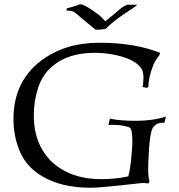

<svg xmlns="http://www.w3.org/2000/svg" viewBox="-20 -872 839 898"><path d="M357 -852Q364 -852 379.5 -844Q395 -836 412 -824Q441 -805 451.5 -794.5Q462 -784 470 -775Q473 -771 476 -775Q518 -809 536.5 -825.5Q555 -842 573 -849Q575 -850 580.5 -850Q586 -850 593 -850Q602 -850 611.5 -850Q621 -850 622 -849Q609 -838 583 -821.5Q557 -805 528 -783.5Q499 -762 474 -737Q464 -735 453 -734Q442 -733 434 -733Q427 -733 426 -734L370 -780Q355 -793 343.5 -802.5Q332 -812 328 -815Q321 -820 309 -821.5Q297 -823 290 -823L293 -833Q303 -835 321 -840.5Q339 -846 350 -851Q352 -852 357 -852ZM403 6Q268 6 178 -47Q105 -90 74 -161Q43 -232 43 -316Q43 -487 168 -585Q221 -626 289 -649Q357 -672 449 -672Q609 -672 729 -625L724 -611Q708 -594 696.5 -566Q685 -538 679.5 -511.5Q674 -485 674 -471V-467L669 -461L647 -465Q650 -479 650 -491Q650 -496 650.5 -500Q651 -504 651 -508Q651 -522 648.5 -534Q646 -546 639 -555Q621 -579 585 -594.5Q549 -610 506 -617.5Q463 -625 423 -625Q300 -625 226 -563Q178 -523 158 -460.5Q138 -398 138 -333Q138 -240 177 -173Q216 -106 287 -70Q358 -34 455 -34Q484 -34 515.5 -37Q547 -40 580 -47Q586 -68 590 -98.5Q594 -129 597 -168Q598 -179 598.5 -190.5Q599 -202 599 -214Q599 -237 596 -255.5Q593 -274 583 -277Q565 -283 547 -285.5Q529 -288 511 -288Q505 -288 499 -288Q493 -288 487 -287L494 -317Q518 -312 547 -309.5Q576 -307 610 -307Q658 -307 694.5 -312.5Q731 -318 756 -327L749 -298Q697 -301 687 -253Q678 -216 675 -138Q674 -124 673.5 -109.5Q673 -95 673 -81Q673 -44 679 -24L675 -14Q667 -15 660 -15.5Q653 -16 645 -16Q640 -16 611.5 -12.5Q583 -9 544 -5Q505 -1 466.5 2.5Q428 6 403 6Z"/></svg>

Font: Luxurious Roman
Style: Regular
Weight: 400
Designer: Robert E. Leuschke
Foundry: Robert E. Leuschke
Version: Version 1.010; ttfautohint (v1.8.3)